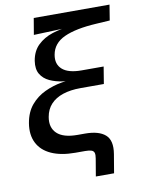

<svg xmlns="http://www.w3.org/2000/svg" viewBox="-94 -793 744 998"><g transform="rotate(-10 277.5 -294.0)"><path d="M329.6 140.1 345.2 47.9Q348.6 28.8 345.5 18.3Q342.3 7.8 330.8 3.9Q319.3 0 297.4 0H246.1Q170.9 0 120.1 -22.9Q69.3 -45.9 47.4 -89.4Q25.4 -132.8 35.2 -192.9Q44.9 -250.5 75.7 -286.9Q106.4 -323.2 149.7 -343.5Q192.9 -363.8 239.7 -371.8Q286.6 -379.9 327.6 -380.4L326.7 -370.6Q287.1 -371.1 247.8 -376.5Q208.5 -381.8 177.5 -396.2Q146.5 -410.6 130.6 -437.5Q114.7 -464.4 121.1 -506.8Q129.4 -557.6 160.9 -587.9Q192.4 -618.2 238 -633.1Q283.7 -647.9 334.5 -651.9L335.9 -647.9L140.1 -640.6L154.8 -727.5H554.7L541.5 -646L470.2 -641.6Q360.4 -635.3 299.6 -607.4Q238.8 -579.6 228.5 -520.5Q219.7 -471.7 251.2 -443.8Q282.7 -416 352.1 -416H468.8L454.1 -326.2H330.6Q277.8 -326.2 237.8 -313Q197.8 -299.8 173.3 -273.4Q148.9 -247.1 142.1 -207.5Q132.3 -152.8 165.3 -121.1Q198.2 -89.4 273.4 -89.4H313Q385.3 -89.4 419.7 -59.3Q454.1 -29.3 442.4 41.5L425.8 140.1Z"/></g></svg>

Font: Inter 17pt Medium
Style: Italic
Weight: 500
Italic angle: -9.3988°
Version: Version 4.001;git-66647c0bb